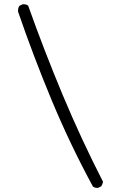

<svg xmlns="http://www.w3.org/2000/svg" viewBox="-20 -825 540 919"><path d="M449.7 74.2 464.8 66.4Q471.2 56.6 473.1 44.9Q368.7 -158.7 279.8 -371.1Q190.9 -584 114.7 -798.3Q103.5 -805.7 88.4 -804.7L72.8 -796.9Q68.8 -791 67.4 -784.4Q65.9 -777.8 66.4 -769.5Q140.1 -554.7 228 -343.8Q315.9 -132.8 424.8 67.9Q434.6 75.2 449.7 74.2Z"/></svg>

Font: NaikaiFont
Style: Bold
Weight: 700
Version: Version 1.89